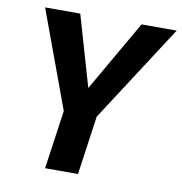

<svg xmlns="http://www.w3.org/2000/svg" viewBox="-78 -765 796 839"><g transform="rotate(10 319.5 -346.0)"><path d="M360 -261 323 0H177L214 -260L55 -692H211L302 -378L483 -692H639Z"/></g></svg>

Font: Fira Sans SemiBold
Style: Italic
Weight: 600
Italic angle: -8°
Designer: bBox Type GmbH & Carrois Corporate GbR & Edenspiekermann AG
Foundry: bBox Type GmbH & Carrois Corporate GbR & Edenspiekermann AG
Version: Version 4.301